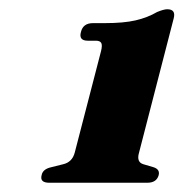

<svg xmlns="http://www.w3.org/2000/svg" viewBox="-20 -739 397 415"><path d="M170 -651Q149.5 -651 155 -670Q159.5 -689 181 -689H206Q247.5 -689 273.2 -695Q299 -701 319.5 -713Q334 -719 341.5 -719Q360.5 -719 355.5 -699.5L280.5 -409Q274.5 -388.5 290 -384L312 -377.5Q326 -373 323 -360.5Q318.5 -344 298.5 -344H86.5Q65.5 -344 70 -360.5Q72.5 -373.5 90.5 -377.5L116.5 -384Q136 -388.5 141.5 -409L198.5 -629Q201.5 -641.5 198.8 -646.2Q196 -651 187.5 -651Z"/></svg>

Font: Fraunces 144pt Soft Black
Style: Italic
Weight: 900
Italic angle: -16°
Version: Version 1.000;[b76b70a41]